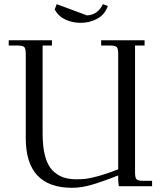

<svg xmlns="http://www.w3.org/2000/svg" viewBox="-20 -896 771 924"><path d="M22 -676.8V-702.1H230V-676.8H185.1V-252.9Q185.1 -189 197 -144.8Q209 -100.6 231.9 -76.9Q254.9 -53.2 282.7 -43.2Q310.5 -33.2 347.2 -33.2Q372.1 -33.2 392.6 -35.4Q413.1 -37.6 454.3 -48.8Q495.6 -60.1 548.8 -81.1V-637.2Q548.8 -662.1 541.7 -669.4Q534.7 -676.8 509.8 -676.8H466.8V-702.1H675.8V-676.8H629.9V-65.9Q629.9 -41 637 -33.4Q644 -25.9 668.9 -25.9H711.9V0H551.8L548.8 -25.9V-51.8Q468.3 -20 418.9 -6.1Q369.6 7.8 327.1 7.8Q104 7.8 104 -231V-637.2Q104 -662.1 96.9 -669.4Q89.8 -676.8 64.9 -676.8ZM243.2 -850.1 252.9 -876 398.9 -821.8Q451.2 -824.7 475.1 -876L499 -867.2Q483.9 -825.2 447.8 -805.7Q411.6 -786.1 367.2 -786.1Q328.6 -786.1 294.9 -801.8Q261.2 -817.4 243.2 -850.1Z"/></svg>

Font: Dihjauti
Style: Regular
Weight: 400
Designer: T. Christopher White
Version: Version 3.0.0